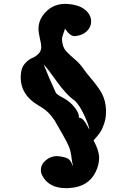

<svg xmlns="http://www.w3.org/2000/svg" viewBox="-20 -737 668 1011"><path d="M195.3 159.2Q195.3 127.9 221.7 106.4Q248 85 278.3 85Q293.9 85 317.4 90.8Q335 94.7 344.2 103.5Q353.5 112.3 357.4 123Q361.3 133.8 364.3 136.7V135.7Q364.3 134.8 363.3 130.9Q362.3 127 360.4 118.7Q358.4 110.4 357.4 99.6Q353.5 61.5 343.3 36.1Q333 10.7 308.6 -31.2Q300.8 -43.9 286.6 -69.8Q272.5 -95.7 266.6 -104.5Q260.7 -113.3 247.6 -129.4Q234.4 -145.5 218.8 -157.7Q203.1 -169.9 179.7 -183.6Q88.9 -237.3 88.9 -330.1Q88.9 -338.9 90.8 -354.5Q94.7 -384.8 112.8 -404.3Q130.9 -423.8 148.9 -431.2Q167 -438.5 182.1 -453.1Q197.3 -467.8 197.3 -490.2Q197.3 -503.9 189.9 -535.2Q182.6 -566.4 182.6 -585.9Q182.6 -621.1 203.1 -652.3Q248 -716.8 324.2 -716.8Q326.2 -716.8 332 -716.3Q337.9 -715.8 339.8 -715.8Q398.4 -710.9 429.2 -684.6Q460 -658.2 460 -624Q460 -594.7 437.5 -572.8Q415 -550.8 376 -546.9H373Q359.4 -546.9 347.7 -556.6Q335.9 -566.4 329.6 -576.2Q323.2 -585.9 322.3 -585.9Q321.3 -585.9 321.3 -584Q320.3 -577.1 313.5 -560.1Q306.6 -543 306.6 -528.3Q306.6 -519.5 309.6 -505.9Q314.5 -481.4 331.5 -463.9Q348.6 -446.3 375 -423.8Q401.4 -401.4 419.9 -374Q430.7 -357.4 466.3 -315.4Q502 -273.4 519 -239.3Q536.1 -205.1 538.1 -159.2V-146.5Q538.1 -115.2 528.8 -87.4Q519.5 -59.6 511.7 -46.9Q503.9 -34.2 488.3 -15.6L472.7 2Q502 56.6 502 93.8Q502 130.9 483.4 168.9Q445.3 246.1 348.6 252.9Q345.7 252.9 338.9 253.4Q332 253.9 329.1 253.9Q236.3 253.9 202.1 186.5Q195.3 173.8 195.3 159.2ZM210 -397.5Q235.4 -332 273.4 -250Q278.3 -239.3 313.5 -221.2Q348.6 -203.1 375 -168.9Q395.5 -141.6 395.5 -123L394.5 -118.2Q403.3 -117.2 410.2 -112.8Q417 -108.4 422.9 -100.6Q428.7 -92.8 432.1 -87.9Q435.5 -83 441.4 -71.3Q447.3 -59.6 449.2 -56.6L450.2 -55.7V-56.6Q450.2 -62.5 441.9 -86.9Q433.6 -111.3 415 -147.5Q396.5 -183.6 375 -206.1Q330.1 -236.3 278.8 -308.6Q227.5 -380.9 210 -397.5Z"/></svg>

Font: Essays1743
Style: Bold
Weight: 700
Designer: Based on the typeface in a 1743 English translation of the essays of Montaigne.  PostScript/TrueType font designed by Jo
Version: Version 002.100